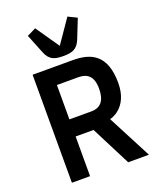

<svg xmlns="http://www.w3.org/2000/svg" viewBox="-170 -1060 967 1164"><g transform="rotate(-20 313.5 -478.0)"><path d="M88.9 0H206.1V-255.9H321.8L452.1 0H585.9L439 -282.2V-283.2C439 -283.2 560.1 -307.1 560.1 -473.1C560.1 -660.2 460 -696.8 348.1 -696.8H88.9ZM206.1 -366.2V-587.9H344.2C401.9 -587.9 439 -560.1 439 -480C439 -404.8 409.2 -366.2 347.2 -366.2ZM303.7 -739.3C360.8 -739.3 393.6 -750 416 -805.2L464.8 -928.2L407.7 -956.1L303.7 -805.2L199.7 -956.1L142.6 -928.2L191.9 -805.2C213.9 -750 246.6 -739.3 303.7 -739.3Z"/></g></svg>

Font: Doppio One
Style: Regular
Weight: 400
Designer: Szymon Celej
Foundry: Sorkin Type Co
Version: Version 1.002